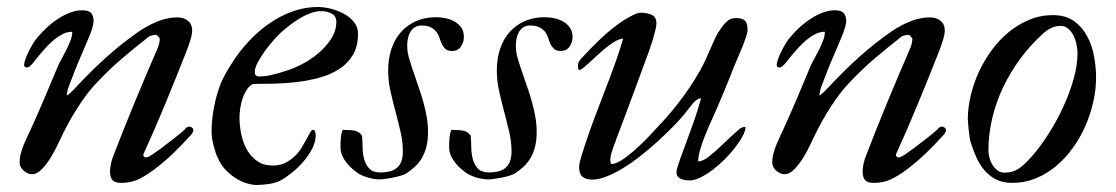

<svg xmlns="http://www.w3.org/2000/svg" viewBox="-20 -507 3144 541"><path d="M290 -24.4Q290 -33.2 292.7 -46.1Q295.4 -59.1 301.3 -72.8Q311.5 -99.6 326.2 -136.5Q340.8 -173.3 357.4 -213.6Q374 -253.9 391.1 -294.2Q408.2 -334.5 422.9 -368.2Q427.2 -377.9 428.7 -385.5Q430.2 -393.1 430.2 -397Q430.2 -399.4 426 -404.1Q421.9 -408.7 419.4 -408.7Q412.6 -408.7 406 -406.7Q399.4 -404.8 394 -399.4Q360.4 -373 325.4 -343.5Q290.5 -314 255.4 -276.9Q241.2 -262.7 227.5 -244.9Q213.9 -227.1 201.2 -207.5Q188.5 -188 177.2 -168Q166 -147.9 157.2 -129.9Q152.3 -120.6 143.8 -102.1Q135.3 -83.5 123.8 -64.5Q112.3 -45.4 98.6 -31Q85 -16.6 70.3 -16.1Q64 -16.1 57.9 -18.8Q51.8 -21.5 46.6 -26.1Q41.5 -30.8 38.3 -36.6Q35.2 -42.5 35.2 -48.8Q35.2 -61 38.3 -73.2Q41.5 -85.4 46.1 -97.2Q50.8 -108.9 56.2 -120.1Q61.5 -131.3 66.4 -142.1Q78.1 -167.5 88.1 -190.4Q98.1 -213.4 107.4 -235.4Q116.7 -257.3 125.7 -278.8Q134.8 -300.3 144.5 -323.7Q148.9 -333 155.5 -344.7Q162.1 -356.4 168.2 -368.9Q174.3 -381.3 179 -393.8Q183.6 -406.2 183.6 -417.5Q169.4 -417.5 156.5 -410.9Q143.6 -404.3 131.6 -394.3Q119.6 -384.3 109.1 -372.6Q98.6 -360.8 89.8 -350.6Q85.9 -346.2 81.5 -340.3Q77.1 -334.5 72.8 -329.3Q68.4 -324.2 64 -320.6Q59.6 -316.9 55.2 -316.9Q51.3 -316.9 49.6 -319.1Q47.9 -321.3 47.9 -323.7Q47.9 -329.6 51.5 -340.1Q55.2 -350.6 61 -362.3Q66.9 -374 73.7 -385.3Q80.6 -396.5 87.4 -403.8Q100.6 -419.4 115.7 -432.9Q130.9 -446.3 147 -456.3Q163.1 -466.3 179.4 -472.2Q195.8 -478 211.4 -478Q230.5 -478 237.1 -469.7Q243.7 -461.4 243.7 -448.7Q243.7 -440.4 241 -431.6Q238.3 -422.9 235.4 -414.1Q224.1 -386.2 210 -353.8Q195.8 -321.3 184.6 -291.5Q179.2 -276.9 173.8 -263.2Q168.5 -249.5 168.5 -237.3Q179.2 -245.1 188.7 -255.6Q198.2 -266.1 206.5 -274.4Q225.6 -294.4 244.6 -313Q263.7 -331.5 283.9 -349.6Q304.2 -367.7 326.2 -385Q348.1 -402.3 373.5 -419.9Q399.4 -437 426.3 -447.5Q453.1 -458 479.5 -458Q498 -458 509.8 -448.2Q521.5 -438.5 521.5 -421.4Q521.5 -410.6 516.6 -394.8Q511.7 -378.9 506.3 -364.7Q477.1 -290.5 447 -217.5Q417 -144.5 383.8 -71.8Q383.8 -63.5 392.1 -63.5Q397 -63.5 408.4 -71Q419.9 -78.6 433.1 -88.4Q446.3 -98.1 458.5 -107.9Q470.7 -117.7 476.1 -121.6Q476.6 -122.1 479.7 -124.5Q482.9 -127 486.8 -130.1Q490.7 -133.3 494.6 -136.7Q498.5 -140.1 500.5 -142.1Q507.3 -150.4 513.2 -150.4Q517.1 -150.4 521 -147.5Q524.9 -144.5 524.9 -139.2Q524.9 -136.7 521.7 -131.6Q518.6 -126.5 512.2 -120.6Q493.2 -99.1 468 -75Q442.9 -50.8 415 -29.8Q393.1 -13.2 371.3 -2.4Q349.6 8.3 321.3 8.3Q304.2 8.3 297.1 0.7Q290 -6.8 290 -24.4Z M697.8 -304.2Q697.8 -291.5 710 -291.5Q727.1 -291.5 747.3 -296.4Q767.6 -301.3 783.2 -306.6Q804.2 -312.5 829.6 -325.4Q855 -338.4 876.7 -356.7Q898.4 -375 913.1 -397.5Q927.7 -419.9 927.7 -445.8Q927.7 -461.4 914.8 -468.5Q901.9 -475.6 885.3 -475.6Q870.1 -475.6 854.5 -469.7Q838.9 -463.9 824.2 -455.1Q809.6 -446.3 796.6 -436Q783.7 -425.8 773.9 -417.5Q765.1 -409.7 752.2 -395.3Q739.3 -380.9 727.3 -364.5Q715.3 -348.1 706.5 -331.8Q697.8 -315.4 697.8 -304.2ZM692.9 -270.5Q682.6 -265.6 675.3 -254.2Q668 -242.7 663.3 -228.8Q658.7 -214.8 656.7 -200.4Q654.8 -186 654.8 -175.8Q654.8 -153.3 659.7 -129.4Q664.6 -105.5 675.5 -85.7Q686.5 -65.9 704.6 -53.2Q722.7 -40.5 748.5 -40.5Q768.6 -40.5 783.7 -48.1Q798.8 -55.7 810.3 -66.7Q821.8 -77.6 829.8 -90.8Q837.9 -104 843.8 -115Q849.6 -126 853.8 -133.5Q857.9 -141.1 861.8 -141.1Q866.2 -141.1 867.9 -136Q869.6 -130.9 869.6 -125Q869.1 -106.4 859.4 -87.6Q849.6 -68.8 835 -51.8Q820.3 -34.7 803 -20.8Q785.6 -6.8 770.5 1.5Q764.6 4.9 756.3 7.3Q748 9.8 738.8 11.2Q729.5 12.7 720.5 13.4Q711.4 14.2 704.6 14.2Q689.5 14.2 673.1 8.8Q656.7 3.4 641.6 -6.6Q626.5 -16.6 614 -30.3Q601.6 -43.9 594.2 -61Q590.8 -67.4 587.6 -76.9Q584.5 -86.4 581.8 -96.7Q579.1 -106.9 577.6 -117.4Q576.2 -127.9 576.2 -136.7Q576.2 -168.9 583 -204.8Q589.8 -240.7 602.5 -272.9Q606.4 -282.2 612.8 -294.2Q619.1 -306.2 627.2 -319.1Q635.3 -332 644 -345Q652.8 -357.9 661.6 -368.2Q680.2 -391.6 703.9 -413.1Q727.5 -434.6 754.9 -451.2Q782.2 -467.8 812.7 -477.5Q843.3 -487.3 876 -487.3Q891.6 -487.3 911.1 -482.7Q930.7 -478 948 -468.8Q965.3 -459.5 977.1 -445.3Q988.8 -431.2 988.8 -412.1Q988.8 -376.5 974.4 -352.3Q960 -328.1 935.8 -312.5Q911.6 -296.9 880.6 -288.3Q849.6 -279.8 816.9 -275.9Q784.2 -272 751.7 -271.2Q719.2 -270.5 692.9 -270.5Z M939.5 -91.3Q939.5 -107.9 940.4 -118.9Q941.4 -129.9 945.3 -141.1Q967.3 -141.1 979.5 -138.7Q991.7 -136.2 1000 -125Q1001.5 -109.9 1001.7 -91.8Q1002 -73.7 1006.3 -57.9Q1010.7 -42 1021 -31.5Q1031.2 -21 1052.7 -21Q1062.5 -21 1076.4 -23.7Q1090.3 -26.4 1100.6 -36.1Q1108.9 -44.4 1112.1 -55.9Q1115.2 -67.4 1115.2 -78.6Q1115.2 -107.4 1108.6 -135.5Q1102.1 -163.6 1094.5 -192.1Q1086.9 -220.7 1080.3 -249.8Q1073.7 -278.8 1073.7 -309.1Q1073.7 -341.8 1083 -369.4Q1092.3 -397 1109.9 -416.7Q1127.4 -436.5 1152.3 -447.5Q1177.2 -458.5 1209 -458.5Q1222.2 -458.5 1236.1 -455.6Q1250 -452.6 1261.2 -446Q1272.5 -439.5 1279.8 -429Q1287.1 -418.5 1287.1 -402.8Q1287.1 -387.7 1278.6 -375.5Q1270 -363.3 1253.4 -363.3Q1241.7 -363.3 1235.6 -368.7Q1229.5 -374 1225.6 -381.8Q1221.7 -389.6 1218.8 -399.2Q1215.8 -408.7 1210.2 -416.5Q1204.6 -424.3 1194.6 -429.7Q1184.6 -435.1 1167.5 -435.1Q1156.2 -435.1 1148.4 -429.9Q1140.6 -424.8 1136 -416.7Q1131.3 -408.7 1129.4 -398.7Q1127.4 -388.7 1127.4 -378.4Q1127.4 -359.9 1133.1 -341.1Q1138.7 -322.3 1146.5 -299.8Q1153.3 -279.3 1160.4 -259Q1167.5 -238.8 1173.1 -218.5Q1178.7 -198.2 1182.4 -177.5Q1186 -156.7 1186 -135.3Q1186 -111.3 1181.4 -93.3Q1176.8 -75.2 1168.5 -61.3Q1160.2 -47.4 1148.7 -36.9Q1137.2 -26.4 1123.5 -17.6Q1118.2 -14.6 1108.4 -11.7Q1098.6 -8.8 1087.6 -6.6Q1076.7 -4.4 1065.9 -2.9Q1055.2 -1.5 1047.4 -1.5Q1043 -1.5 1036.1 -2.4Q1029.3 -3.4 1021.5 -5.4Q1013.7 -7.3 1005.6 -10.5Q997.6 -13.7 990.7 -17.6Q983.4 -22.5 974.4 -30Q965.3 -37.6 957.5 -47.1Q949.7 -56.6 944.6 -67.9Q939.5 -79.1 939.5 -91.3Z M1245.6 -91.3Q1245.6 -107.9 1246.6 -118.9Q1247.6 -129.9 1251.5 -141.1Q1273.4 -141.1 1285.6 -138.7Q1297.9 -136.2 1306.2 -125Q1307.6 -109.9 1307.9 -91.8Q1308.1 -73.7 1312.5 -57.9Q1316.9 -42 1327.1 -31.5Q1337.4 -21 1358.9 -21Q1368.7 -21 1382.6 -23.7Q1396.5 -26.4 1406.7 -36.1Q1415 -44.4 1418.2 -55.9Q1421.4 -67.4 1421.4 -78.6Q1421.4 -107.4 1414.8 -135.5Q1408.2 -163.6 1400.6 -192.1Q1393.1 -220.7 1386.5 -249.8Q1379.9 -278.8 1379.9 -309.1Q1379.9 -341.8 1389.2 -369.4Q1398.4 -397 1416 -416.7Q1433.6 -436.5 1458.5 -447.5Q1483.4 -458.5 1515.1 -458.5Q1528.3 -458.5 1542.2 -455.6Q1556.2 -452.6 1567.4 -446Q1578.6 -439.5 1585.9 -429Q1593.3 -418.5 1593.3 -402.8Q1593.3 -387.7 1584.7 -375.5Q1576.2 -363.3 1559.6 -363.3Q1547.9 -363.3 1541.7 -368.7Q1535.6 -374 1531.7 -381.8Q1527.8 -389.6 1524.9 -399.2Q1522 -408.7 1516.4 -416.5Q1510.7 -424.3 1500.7 -429.7Q1490.7 -435.1 1473.6 -435.1Q1462.4 -435.1 1454.6 -429.9Q1446.8 -424.8 1442.1 -416.7Q1437.5 -408.7 1435.5 -398.7Q1433.6 -388.7 1433.6 -378.4Q1433.6 -359.9 1439.2 -341.1Q1444.8 -322.3 1452.6 -299.8Q1459.5 -279.3 1466.6 -259Q1473.6 -238.8 1479.2 -218.5Q1484.9 -198.2 1488.5 -177.5Q1492.2 -156.7 1492.2 -135.3Q1492.2 -111.3 1487.5 -93.3Q1482.9 -75.2 1474.6 -61.3Q1466.3 -47.4 1454.8 -36.9Q1443.4 -26.4 1429.7 -17.6Q1424.3 -14.6 1414.6 -11.7Q1404.8 -8.8 1393.8 -6.6Q1382.8 -4.4 1372.1 -2.9Q1361.3 -1.5 1353.5 -1.5Q1349.1 -1.5 1342.3 -2.4Q1335.4 -3.4 1327.6 -5.4Q1319.8 -7.3 1311.8 -10.5Q1303.7 -13.7 1296.9 -17.6Q1289.6 -22.5 1280.5 -30Q1271.5 -37.6 1263.7 -47.1Q1255.9 -56.6 1250.7 -67.9Q1245.6 -79.1 1245.6 -91.3Z M1886.2 -21Q1886.2 -29.8 1890.4 -40.8Q1894.5 -51.8 1898.9 -65.9Q1906.7 -86.9 1914.6 -108.2Q1922.4 -129.4 1930.2 -151.4Q1938 -172.4 1943.6 -190.4Q1949.2 -208.5 1955.6 -230Q1949.2 -230 1943.4 -225.8Q1937.5 -221.7 1931.6 -214.8Q1925.8 -208 1919.7 -199.7Q1913.6 -191.4 1906.7 -183.1Q1892.6 -166.5 1873 -146.7Q1853.5 -127 1831.1 -106.7Q1808.6 -86.4 1784.4 -67.4Q1760.3 -48.3 1736.3 -33.7Q1712.4 -19 1689.9 -10Q1667.5 -1 1648.9 -1Q1629.9 -1 1620.8 -9.3Q1611.8 -17.6 1611.8 -36.1Q1611.8 -41.5 1613.5 -49.3Q1615.2 -57.1 1617.9 -65.9Q1620.6 -74.7 1623.5 -83.7Q1626.5 -92.8 1628.9 -100.6Q1642.6 -141.6 1657 -179.7Q1671.4 -217.8 1685.5 -254.4Q1699.7 -291 1712.6 -326.7Q1725.6 -362.3 1735.8 -397.9Q1726.6 -397.9 1714.8 -391.4Q1703.1 -384.8 1690.7 -375Q1678.2 -365.2 1666 -354Q1653.8 -342.8 1643.3 -333Q1632.8 -323.2 1624.8 -316.7Q1616.7 -310.1 1613.3 -310.1Q1609.4 -310.1 1608.9 -314.7Q1608.4 -319.3 1608.4 -321.8Q1608.4 -327.6 1610.6 -332Q1612.8 -336.4 1616.2 -340.3Q1645.5 -372.6 1674.8 -400.1Q1704.1 -427.7 1739.3 -451.2Q1743.2 -453.1 1749 -456.5Q1754.9 -460 1761.5 -463.4Q1768.1 -466.8 1774.4 -469Q1780.8 -471.2 1785.6 -471.2Q1803.7 -471.2 1816.7 -465.1Q1829.6 -459 1829.6 -440.9Q1829.6 -433.6 1826.4 -420.7Q1823.2 -407.7 1818.6 -392.8Q1814 -377.9 1808.6 -362.5Q1803.2 -347.2 1798.3 -334.5Q1776.4 -274.4 1754.6 -216.3Q1732.9 -158.2 1709 -94.7Q1704.6 -82.5 1702.1 -73.5Q1699.7 -64.5 1699.7 -55.7Q1699.7 -53.2 1700.4 -49.1Q1701.2 -44.9 1703.1 -44.9Q1714.4 -44.9 1731 -55.4Q1747.6 -65.9 1764.4 -80.6Q1781.2 -95.2 1796.4 -110.4Q1811.5 -125.5 1820.3 -135.3Q1837.4 -153.3 1854.2 -172.1Q1871.1 -190.9 1887.9 -212.2Q1904.8 -233.4 1921.1 -257.6Q1937.5 -281.7 1954.1 -311Q1961.9 -325.2 1969 -340.8Q1976.1 -356.4 1982.7 -371.8Q1989.3 -387.2 1996.1 -401.4Q2002.9 -415.5 2010.7 -425.8Q2019.5 -439 2029.3 -447.5Q2039.1 -456.1 2053.7 -456.1Q2071.3 -456.1 2078.9 -449Q2086.4 -441.9 2086.4 -423.3Q2086.4 -415.5 2082.3 -403.1Q2078.1 -390.6 2072.3 -376Q2066.4 -361.3 2059.8 -346.4Q2053.2 -331.5 2048.3 -319.3Q2037.1 -290 2024.9 -261Q2012.7 -231.9 2000.5 -202.6Q1992.7 -185.1 1983.4 -164.6Q1974.1 -144 1966.1 -123.8Q1958 -103.5 1952.6 -84.7Q1947.3 -65.9 1947.3 -52.2Q1953.6 -52.2 1961.2 -55.7Q1968.8 -59.1 1975.1 -64Q1997.1 -81.1 2016.6 -100.3Q2036.1 -119.6 2059.6 -140.1Q2064.9 -145.5 2070.1 -147.5Q2075.2 -149.4 2080.6 -149.4Q2080.6 -138.7 2072.5 -123.5Q2064.5 -108.4 2051.5 -91.6Q2038.6 -74.7 2022 -58.1Q2005.4 -41.5 1987.8 -28.3Q1970.2 -15.1 1953.4 -6.8Q1936.5 1.5 1922.9 1.5Q1917.5 1.5 1910.9 0.5Q1904.3 -0.5 1898.9 -2.9Q1893.6 -5.4 1889.9 -9.8Q1886.2 -14.2 1886.2 -21Z M2410.6 -24.4Q2410.6 -33.2 2413.3 -46.1Q2416 -59.1 2421.9 -72.8Q2432.1 -99.6 2446.8 -136.5Q2461.4 -173.3 2478 -213.6Q2494.6 -253.9 2511.7 -294.2Q2528.8 -334.5 2543.5 -368.2Q2547.9 -377.9 2549.3 -385.5Q2550.8 -393.1 2550.8 -397Q2550.8 -399.4 2546.6 -404.1Q2542.5 -408.7 2540 -408.7Q2533.2 -408.7 2526.6 -406.7Q2520 -404.8 2514.6 -399.4Q2481 -373 2446 -343.5Q2411.1 -314 2376 -276.9Q2361.8 -262.7 2348.1 -244.9Q2334.5 -227.1 2321.8 -207.5Q2309.1 -188 2297.9 -168Q2286.6 -147.9 2277.8 -129.9Q2272.9 -120.6 2264.4 -102.1Q2255.9 -83.5 2244.4 -64.5Q2232.9 -45.4 2219.2 -31Q2205.6 -16.6 2190.9 -16.1Q2184.6 -16.1 2178.5 -18.8Q2172.4 -21.5 2167.2 -26.1Q2162.1 -30.8 2158.9 -36.6Q2155.8 -42.5 2155.8 -48.8Q2155.8 -61 2158.9 -73.2Q2162.1 -85.4 2166.7 -97.2Q2171.4 -108.9 2176.8 -120.1Q2182.1 -131.3 2187 -142.1Q2198.7 -167.5 2208.7 -190.4Q2218.8 -213.4 2228 -235.4Q2237.3 -257.3 2246.3 -278.8Q2255.4 -300.3 2265.1 -323.7Q2269.5 -333 2276.1 -344.7Q2282.7 -356.4 2288.8 -368.9Q2294.9 -381.3 2299.6 -393.8Q2304.2 -406.2 2304.2 -417.5Q2290 -417.5 2277.1 -410.9Q2264.2 -404.3 2252.2 -394.3Q2240.2 -384.3 2229.7 -372.6Q2219.2 -360.8 2210.4 -350.6Q2206.5 -346.2 2202.1 -340.3Q2197.8 -334.5 2193.4 -329.3Q2189 -324.2 2184.6 -320.6Q2180.2 -316.9 2175.8 -316.9Q2171.9 -316.9 2170.2 -319.1Q2168.5 -321.3 2168.5 -323.7Q2168.5 -329.6 2172.1 -340.1Q2175.8 -350.6 2181.6 -362.3Q2187.5 -374 2194.3 -385.3Q2201.2 -396.5 2208 -403.8Q2221.2 -419.4 2236.3 -432.9Q2251.5 -446.3 2267.6 -456.3Q2283.7 -466.3 2300 -472.2Q2316.4 -478 2332 -478Q2351.1 -478 2357.7 -469.7Q2364.3 -461.4 2364.3 -448.7Q2364.3 -440.4 2361.6 -431.6Q2358.9 -422.9 2356 -414.1Q2344.7 -386.2 2330.6 -353.8Q2316.4 -321.3 2305.2 -291.5Q2299.8 -276.9 2294.4 -263.2Q2289.1 -249.5 2289.1 -237.3Q2299.8 -245.1 2309.3 -255.6Q2318.8 -266.1 2327.1 -274.4Q2346.2 -294.4 2365.2 -313Q2384.3 -331.5 2404.5 -349.6Q2424.8 -367.7 2446.8 -385Q2468.8 -402.3 2494.1 -419.9Q2520 -437 2546.9 -447.5Q2573.7 -458 2600.1 -458Q2618.7 -458 2630.4 -448.2Q2642.1 -438.5 2642.1 -421.4Q2642.1 -410.6 2637.2 -394.8Q2632.3 -378.9 2627 -364.7Q2597.7 -290.5 2567.6 -217.5Q2537.6 -144.5 2504.4 -71.8Q2504.4 -63.5 2512.7 -63.5Q2517.6 -63.5 2529.1 -71Q2540.5 -78.6 2553.7 -88.4Q2566.9 -98.1 2579.1 -107.9Q2591.3 -117.7 2596.7 -121.6Q2597.2 -122.1 2600.3 -124.5Q2603.5 -127 2607.4 -130.1Q2611.3 -133.3 2615.2 -136.7Q2619.1 -140.1 2621.1 -142.1Q2627.9 -150.4 2633.8 -150.4Q2637.7 -150.4 2641.6 -147.5Q2645.5 -144.5 2645.5 -139.2Q2645.5 -136.7 2642.3 -131.6Q2639.2 -126.5 2632.8 -120.6Q2613.8 -99.1 2588.6 -75Q2563.5 -50.8 2535.6 -29.8Q2513.7 -13.2 2491.9 -2.4Q2470.2 8.3 2441.9 8.3Q2424.8 8.3 2417.7 0.7Q2410.6 -6.8 2410.6 -24.4Z M2765.1 -83Q2765.1 -73.2 2768.1 -62.3Q2771 -51.3 2776.9 -42Q2782.7 -32.7 2791 -26.6Q2799.3 -20.5 2810.5 -20.5Q2822.3 -20.5 2831.8 -23.2Q2841.3 -25.9 2849.9 -31.5Q2858.4 -37.1 2866.9 -45.2Q2875.5 -53.2 2885.3 -64Q2910.6 -92.3 2934.1 -129.2Q2957.5 -166 2975.8 -205.6Q2994.1 -245.1 3005.1 -284.2Q3016.1 -323.2 3016.1 -356.4Q3016.1 -368.7 3013.2 -382.3Q3010.3 -396 3004.4 -407.5Q2998.5 -418.9 2989.7 -426.5Q2981 -434.1 2968.8 -434.1Q2941.9 -434.1 2917 -410.6Q2882.3 -378.9 2854.5 -341.1Q2826.7 -303.2 2806.6 -261.2Q2786.6 -219.2 2775.9 -174.1Q2765.1 -128.9 2765.1 -83ZM2946.8 -464.4Q2982.4 -464.4 3005.9 -447.8Q3029.3 -431.2 3043.2 -405.3Q3057.1 -379.4 3062.7 -348.4Q3068.4 -317.4 3068.4 -288.1Q3068.4 -254.9 3060.5 -220Q3052.7 -185.1 3038.3 -152.1Q3023.9 -119.1 3002.9 -90.1Q2981.9 -61 2955.8 -39.1Q2929.7 -17.1 2898.4 -4.4Q2867.2 8.3 2832.5 8.3Q2806.2 8.3 2787.1 -1.2Q2768.1 -10.7 2754.2 -26.9Q2740.2 -43 2730.7 -64.5Q2721.2 -85.9 2713.9 -109.9Q2712.9 -113.8 2711.7 -122.6Q2710.4 -131.3 2709.5 -141.1Q2708.5 -150.9 2707.8 -159.4Q2707 -168 2707 -171.4Q2707 -203.1 2715.1 -237.3Q2723.1 -271.5 2738 -304Q2752.9 -336.4 2774.4 -365.7Q2795.9 -395 2822.5 -416.7Q2849.1 -438.5 2880.4 -451.4Q2911.6 -464.4 2946.8 -464.4Z"/></svg>

Font: IM FELL French Canon
Style: Italic
Weight: 400
Italic angle: -17°
Designer: Igino Marini
Foundry: Igino Marini
Version: 3.00